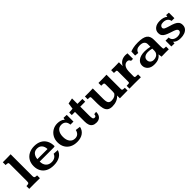

<svg xmlns="http://www.w3.org/2000/svg" viewBox="308 -1942 3258 3258"><g transform="rotate(-45 1937.5 -312.5)"><path d="M22 0Q22 -2.4 22 -12.2Q22 -22 22 -33.9Q22 -45.9 22 -55.4Q22 -64.9 22 -67.4Q54.7 -67.4 68.1 -72.8Q81.5 -78.1 84.5 -89.8Q87.4 -101.6 87.4 -121.6V-538.6Q87.4 -560.1 71.3 -564.5Q55.2 -568.8 24.4 -569.3V-636.2Q35.6 -636.2 55.7 -636.2Q75.7 -636.2 94.7 -636.5Q113.8 -636.7 122.1 -636.7Q144.5 -637.2 167 -637.5Q189.5 -637.7 213.9 -638.7V-112.3Q213.9 -84 228 -75.7Q242.2 -67.4 278.3 -67.4V0Q247.6 0 216.8 -0.2Q186 -0.5 146 -1Q107.9 -1 79.3 -0.5Q50.8 0 22 0Z M602.5 14.2Q518.6 14.2 461.4 -15.6Q404.3 -45.4 375.5 -98.4Q346.7 -151.4 346.7 -219.2Q346.7 -291 377.4 -343.8Q408.2 -396.5 464.4 -425.5Q520.5 -454.6 594.7 -454.6Q668.5 -454.6 723.1 -426.3Q777.8 -397.9 808.3 -342.8Q838.9 -287.6 838.9 -207.5L811.5 -202.1H475.1Q475.6 -129.9 513.2 -90.3Q550.8 -50.8 613.8 -50.8Q658.7 -50.8 690.4 -70.3Q722.2 -89.8 736.3 -128.4L830.1 -122.6Q810.5 -55.7 750.7 -20.8Q690.9 14.2 602.5 14.2ZM476.1 -258.8H719.7Q717.8 -318.8 686.3 -355Q654.8 -391.1 598.1 -391.1Q544.4 -391.1 512.9 -355.7Q481.4 -320.3 476.1 -258.8Z M1162.6 14.2Q1088.9 14.2 1033.9 -14.4Q979 -43 949 -95.2Q918.9 -147.5 918.9 -217.8Q918.9 -285.2 948.7 -337.6Q978.5 -390.1 1029.5 -420.2Q1080.6 -450.2 1143.6 -450.2Q1181.2 -450.2 1216.3 -439.9Q1251.5 -429.7 1277.8 -403.8L1285.6 -440.9Q1294.9 -440.9 1308.6 -440.2Q1322.3 -439.5 1336.4 -439Q1350.6 -438.5 1359.9 -437.5V-276.4H1287.6Q1282.2 -331.5 1253.2 -358.4Q1224.1 -385.3 1176.3 -385.3Q1115.7 -385.3 1082.8 -339.8Q1049.8 -294.4 1049.8 -219.2Q1049.8 -142.6 1084.2 -97.9Q1118.7 -53.2 1178.7 -53.2Q1222.7 -53.2 1250.2 -78.1Q1277.8 -103 1287.1 -147.9L1375.5 -136.2Q1361.3 -64.5 1305.4 -25.1Q1249.5 14.2 1162.6 14.2Z M1627 13.2Q1578.6 13.2 1549.3 -5.4Q1520 -23.9 1507.1 -58.6Q1494.1 -93.3 1494.1 -142.1V-374.5H1418V-436Q1428.2 -436.5 1449 -438Q1469.7 -439.5 1486.8 -440.9Q1503.9 -442.4 1503.9 -442.4Q1503.9 -445.8 1506.3 -461.7Q1508.8 -477.5 1511.5 -497.6Q1514.2 -517.6 1516.4 -533.4Q1518.6 -549.3 1518.6 -552.2L1620.6 -571.8V-441.4H1739.3V-374.5H1621.1V-161.1Q1621.1 -116.2 1627.7 -92.3Q1634.3 -68.4 1664.1 -68.4Q1680.2 -68.4 1689.2 -79.8Q1698.2 -91.3 1698.2 -116.2L1749 -122.1Q1749 -54.2 1715.8 -20.5Q1682.6 13.2 1627 13.2Z M2009.8 10.3Q1952.6 10.3 1920.4 -14.2Q1888.2 -38.6 1875.5 -87.2Q1862.8 -135.7 1862.8 -208.5V-339.4Q1862.8 -357.4 1857.9 -364.5Q1853 -371.6 1839.1 -372.8Q1825.2 -374 1798.3 -374V-440.4Q1810.5 -440.4 1826.9 -440.4Q1843.3 -440.4 1858.4 -440.4Q1873.5 -440.4 1880.4 -440.4Q1907.7 -440.9 1934.3 -441.4Q1960.9 -441.9 1989.7 -442.9V-189.9Q1989.7 -152.3 1995.8 -125.5Q2002 -98.6 2019 -84.2Q2036.1 -69.8 2068.4 -69.8Q2113.8 -69.8 2143.3 -85.4Q2172.9 -101.1 2187.5 -125.5Q2191.4 -141.6 2191.9 -158.9Q2192.4 -176.3 2192.4 -195.3V-332.5Q2192.4 -353.5 2187.3 -362.1Q2182.1 -370.6 2167.5 -372.3Q2152.8 -374 2123.5 -374V-440.4Q2145.5 -440.4 2167.2 -440.4Q2189 -440.4 2214.8 -440.4Q2241.7 -440.9 2267.3 -441.4Q2293 -441.9 2318.8 -442.9V-95.2Q2318.8 -76.2 2331.3 -71.3Q2343.8 -66.4 2382.3 -66.4V0Q2362.8 -0.5 2346.2 -0.5Q2329.6 -0.5 2313 0Q2283.2 0 2253.9 0.5Q2224.6 1 2196.3 1.5Q2196.3 -9.8 2196.3 -23.4Q2196.3 -37.1 2196.3 -48.8Q2196.3 -60.5 2196.3 -65.9Q2163.1 -27.3 2115 -8.5Q2066.9 10.3 2009.8 10.3Z M2427.7 0V-67.4Q2463.4 -67.4 2477.5 -69.8Q2491.7 -72.3 2494.1 -80.6Q2496.6 -88.9 2496.6 -106.9V-348.6Q2496.6 -368.7 2482.2 -371.6Q2467.8 -374.5 2429.2 -374.5V-441.4Q2439 -441.4 2457 -441.2Q2475.1 -440.9 2490.2 -440.7Q2505.4 -440.4 2505.4 -440.4Q2532.2 -440.4 2560.1 -441.4Q2587.9 -442.4 2617.2 -442.9V-351.1Q2639.6 -399.4 2681.4 -425.5Q2723.1 -451.7 2781.7 -451.7Q2803.2 -451.7 2827.1 -447.8V-314Q2816.9 -314.9 2803.2 -314.7Q2789.6 -314.5 2779.8 -314Q2772.9 -335 2760.3 -345.7Q2747.6 -356.4 2724.6 -356.4Q2684.1 -356.4 2657.2 -322.8Q2630.4 -289.1 2627 -233.4Q2626 -231 2625.5 -218Q2625 -205.1 2624.8 -187Q2624.5 -168.9 2624.3 -150.1Q2624 -131.3 2624 -117.2Q2624 -103 2624 -97.7Q2624 -74.2 2640.9 -70.8Q2657.7 -67.4 2701.2 -67.4V0Q2664.6 0 2629.9 -0.5Q2595.2 -1 2547.4 -1Q2508.3 -1 2482.2 -0.5Q2456.1 0 2427.7 0Z M3019 10.7Q2939.9 10.7 2897.2 -28.8Q2854.5 -68.4 2854.5 -125.5Q2854.5 -189.9 2908.4 -228Q2962.4 -266.1 3057.1 -266.1Q3088.4 -266.1 3119.9 -262.2Q3151.4 -258.3 3181.2 -250.5V-312Q3181.2 -351.6 3154.3 -374Q3127.4 -396.5 3071.3 -396.5Q2978.5 -396.5 2960.9 -322.3L2892.1 -329.1L2896 -422.9Q2916 -432.1 2964.6 -443.4Q3013.2 -454.6 3084 -454.6Q3203.1 -454.6 3255.6 -417.2Q3308.1 -379.9 3308.1 -293.9V-125Q3308.1 -95.7 3311 -83.5Q3314 -71.3 3322.5 -68.8Q3331.1 -66.4 3348.6 -66.4H3371.6V0Q3365.7 0 3349.6 -0.2Q3333.5 -0.5 3316.7 -0.5Q3299.8 -0.5 3292 -0.5Q3265.1 0 3243.7 0.5Q3222.2 1 3196.3 1.5L3186.5 -63Q3163.1 -27.8 3123.3 -8.5Q3083.5 10.7 3019 10.7ZM3065.4 -52.2Q3097.2 -52.2 3123.5 -64.2Q3149.9 -76.2 3165.5 -99.4Q3181.2 -122.6 3181.2 -156.2V-206.1Q3157.7 -212.4 3135.5 -215.6Q3113.3 -218.8 3091.3 -218.8Q3038.1 -218.8 3007.8 -196.3Q2977.5 -173.8 2977.5 -133.8Q2977.5 -96.2 3002.4 -74.2Q3027.3 -52.2 3065.4 -52.2Z M3651.4 10.7Q3601.6 10.7 3567.9 -2Q3534.2 -14.6 3512.7 -39.6L3509.8 -1.5Q3491.2 -1.5 3472.9 -2.7Q3454.6 -3.9 3436 -3.9V-143.1H3510.7Q3513.7 -95.2 3547.4 -71Q3581.1 -46.9 3630.9 -46.9Q3670.4 -46.9 3695.3 -62Q3720.2 -77.1 3720.2 -103.5Q3720.2 -125 3700.2 -138.7Q3680.2 -152.3 3647.9 -163.1Q3615.7 -173.8 3578.6 -186Q3534.2 -201.2 3502.7 -218Q3471.2 -234.9 3454.6 -259.3Q3438 -283.7 3438 -321.3Q3438 -378.9 3482.2 -414.8Q3526.4 -450.7 3605.5 -450.7Q3647.5 -450.7 3684.1 -439.9Q3720.7 -429.2 3742.2 -406.7Q3743.2 -409.7 3745.1 -418.5Q3747.1 -427.2 3749 -435.1Q3751 -442.9 3751 -442.9Q3751 -442.9 3762.9 -442.1Q3774.9 -441.4 3789.6 -440.2Q3804.2 -439 3812 -438V-306.6H3745.1Q3739.3 -346.7 3709.7 -369.6Q3680.2 -392.6 3628.9 -393.6Q3586.9 -393.6 3567.4 -376.7Q3547.9 -359.9 3547.9 -338.4Q3547.9 -312.5 3577.1 -298.6Q3606.4 -284.7 3656.2 -270.5Q3711.9 -255.4 3751.2 -237.8Q3790.5 -220.2 3811.3 -193.8Q3832 -167.5 3832 -124.5Q3832 -78.1 3807.1 -48.1Q3782.2 -18.1 3741.2 -3.7Q3700.2 10.7 3651.4 10.7Z"/></g></svg>

Font: Kameron SemiBold
Style: Regular
Weight: 600
Designer: Vernon Adams
Foundry: Vernon Adams
Version: Version 1.100